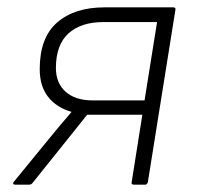

<svg xmlns="http://www.w3.org/2000/svg" viewBox="-20 -502 536 522"><path d="M21 0Q17 0 16 -2Q15 -4 17 -7L116 -128Q130 -145 144.5 -162.5Q159 -180 174 -197V-198Q133 -210 110.5 -239Q88 -268 88 -314Q88 -400 135.5 -441Q183 -482 264 -482H451Q458 -482 457 -476L382 -7Q380 0 375 0H344Q336 0 338 -7L367 -190H217L68 -4Q65 0 59 0ZM232 -229H373L407 -442H261Q200 -442 166 -411Q132 -380 132 -317Q132 -276 158.5 -252.5Q185 -229 232 -229Z"/></svg>

Font: Sofia Sans ExtraLight
Style: Italic
Weight: 250
Italic angle: -9°
Version: Version 4.100-B